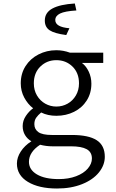

<svg xmlns="http://www.w3.org/2000/svg" viewBox="-20 -833 668 1101"><path d="M77 105Q77 70 99 36Q121 2 160 -23Q137 -36 123.5 -58.5Q110 -81 110 -110Q110 -141 128.5 -168.5Q147 -196 170 -212Q139 -236 119 -273.5Q99 -311 99 -355Q99 -411 126.5 -454Q154 -497 201 -521Q248 -545 303 -545Q343 -545 381 -531H572V-472H450Q474 -454 489 -422Q504 -390 504 -353Q504 -299 477.5 -257Q451 -215 405 -192Q359 -169 303 -169Q254 -169 216 -188Q198 -173 187.5 -158Q177 -143 177 -121Q177 -92 200 -75.5Q223 -59 278 -59H392Q488 -59 534.5 -29Q581 1 581 66Q581 114 547 156Q513 198 450.5 223Q388 248 307 248Q203 248 140 210Q77 172 77 105ZM507 76Q507 39 477 22.5Q447 6 387 6H280Q245 6 210 -3Q146 39 146 95Q146 140 191.5 167Q237 194 317 194Q373 194 416.5 177.5Q460 161 483.5 133.5Q507 106 507 76ZM433 -355Q433 -415 395.5 -451.5Q358 -488 303 -488Q249 -488 211.5 -451.5Q174 -415 174 -355Q174 -316 192 -285.5Q210 -255 239.5 -238.5Q269 -222 303 -222Q338 -222 367.5 -238.5Q397 -255 415 -285.5Q433 -316 433 -355ZM237 -715Q237 -761 281 -784.5Q325 -808 409 -813L418 -773Q352 -769 324.5 -755.5Q297 -742 297 -718Q297 -678 378 -671L360 -632Q292 -641 264.5 -659.5Q237 -678 237 -715Z"/></svg>

Font: Nebula Sans Book
Style: Regular
Weight: 400
Designer: Paul D. Hunt for Adobe (as Source Sans)
Foundry: Nebula Entertainment & Broadcasting LLC
Version: Version 1.010